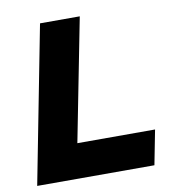

<svg xmlns="http://www.w3.org/2000/svg" viewBox="-79 -771 769 842"><g transform="rotate(-10 305.0 -350.0)"><path d="M19 0 155 -700H332L225 -154H571L541 0Z"/></g></svg>

Font: REM
Style: Bold Italic
Weight: 700
Italic angle: -11°
Designer: Octavio Pardo
Foundry: Ashler Design
Version: Version 1.005;gftools[0.9.28]